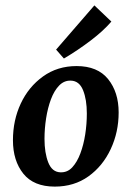

<svg xmlns="http://www.w3.org/2000/svg" viewBox="-20 -679 487 712"><path d="M183 13Q105 13 66.5 -35Q28 -83 28 -159Q28 -233 57 -295Q86 -357 139.5 -395.5Q193 -434 264 -434Q342 -434 381 -385.5Q420 -337 420 -262Q420 -189 390.5 -126Q361 -63 308 -25Q255 13 183 13ZM204 -40Q230 -39 248 -58.5Q266 -78 278 -110Q290 -142 296 -180.5Q302 -219 302 -258Q302 -310 288 -344.5Q274 -379 243 -380Q218 -381 199.5 -362Q181 -343 169 -311Q157 -279 151 -240.5Q145 -202 145 -164Q145 -112 159 -76.5Q173 -41 204 -40ZM188 -495 330 -659 393 -599Q364 -565 316 -528.5Q268 -492 217 -462Z"/></svg>

Font: Yrsa SemiBold
Style: Italic
Weight: 600
Italic angle: -7.10001°
Version: Version 2.004